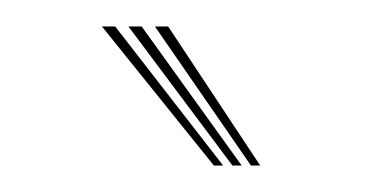

<svg xmlns="http://www.w3.org/2000/svg" viewBox="-20 -770 276 145"><path d="M141.5 -645 57 -750H67L148.5 -645ZM155.5 -645 77 -750H87L162.5 -645ZM169.5 -645 97 -750H107L176.5 -645Z"/></svg>

Font: Big Shoulders Inline Text Thin
Style: Regular
Weight: 100
Designer: Patric King
Foundry: XO Type Co
Version: Version 2.002